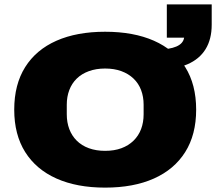

<svg xmlns="http://www.w3.org/2000/svg" viewBox="-20 -845 987 877"><path d="M460 12Q331 12 238 -29.5Q145 -71 95 -150.5Q45 -230 45 -344Q45 -459 95 -538.5Q145 -618 238 -659Q331 -700 460 -700Q590 -700 683 -659Q776 -618 826 -538.5Q876 -459 876 -344Q876 -230 826 -150.5Q776 -71 683 -29.5Q590 12 460 12ZM460 -156Q502 -156 534.5 -168Q567 -180 590 -202.5Q613 -225 624.5 -255.5Q636 -286 636 -323V-367Q636 -403 624.5 -433.5Q613 -464 590 -486Q567 -508 534.5 -520Q502 -532 460 -532Q419 -532 386 -520Q353 -508 330.5 -486Q308 -464 296.5 -433.5Q285 -403 285 -367V-323Q285 -286 296.5 -255.5Q308 -225 330.5 -202.5Q353 -180 386 -168Q419 -156 460 -156ZM701 -528V-619Q754 -619 785.5 -632.5Q817 -646 821 -673H742V-825H947V-732Q947 -666 919 -620.5Q891 -575 836.5 -551.5Q782 -528 701 -528Z"/></svg>

Font: Archivo SemiExpanded Black
Style: Regular
Weight: 900
Width: 6
Designer: Hector Gatti
Foundry: Omnibus-Type
Version: Version 2.001